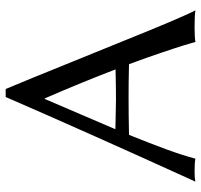

<svg xmlns="http://www.w3.org/2000/svg" viewBox="-36 -662 701 669"><g transform="rotate(-90 314.5 -327.5)"><path d="M407.2 -275.4Q385.7 -331.5 360.6 -393.1Q335.4 -454.6 306.2 -522H304.2L198.7 -275.9Q210.4 -275.9 248.5 -274.9Q286.6 -273.9 303.2 -273.9Q345.7 -273.9 407.2 -275.4ZM179.2 -228.5Q150.4 -157.7 128.9 -99.1Q107.4 -40.5 96.2 2.9Q84 0 50.8 0Q27.8 0 16.1 2.9Q186 -370.1 311 -658.2H338.9Q373 -577.1 435.5 -422.1Q498 -267.1 544.4 -154.1Q590.8 -41 612.8 2.9Q595.7 0 553.2 0Q520 0 502.9 2.9Q501 -3.9 498.3 -12.9Q495.6 -22 491 -37.4Q486.3 -52.7 480 -72Q473.6 -91.3 465.8 -114.5Q458 -137.7 447.5 -167.5Q437 -197.3 425.3 -228.5Q392.6 -229.5 363.3 -229.7Q334 -230 308.1 -230Q251 -230 179.2 -228.5Z"/></g></svg>

Font: Biolilbert
Style: Regular
Weight: 400
Designer: Philipp H. Poll
Foundry: Philipp H. Poll
Version: Version 1.1.0